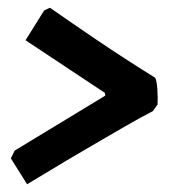

<svg xmlns="http://www.w3.org/2000/svg" viewBox="-20 -544 442 496"><path d="M50 -68 8 -135 18 -155 252 -297 251 -304 46 -440 94 -517 109 -524Q162 -487 229 -441.5Q296 -396 381 -343Q385 -336 386.5 -313Q388 -290 387 -274L375 -257Q340 -239 293.5 -212Q247 -185 199 -157Q151 -129 111.5 -105Q72 -81 50 -68Z"/></svg>

Font: Labrada Black
Style: Italic
Weight: 900
Italic angle: -7°
Designer: Mercedes Jáuregui
Foundry: Omnibus-Type Team
Version: Version 1.000; ttfautohint (v1.8.4.7-5d5b)